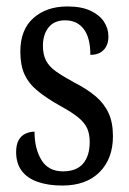

<svg xmlns="http://www.w3.org/2000/svg" viewBox="-20 -565 401 595"><path d="M173 10Q129 10 96.5 -1.5Q64 -13 47 -36Q30 -59 30 -94Q30 -117 38 -131Q46 -145 59.5 -151Q73 -157 87 -157Q87 -104 108.5 -69Q130 -34 175 -34Q217 -34 237.5 -58Q258 -82 258 -125Q258 -150 250 -167.5Q242 -185 222.5 -201Q203 -217 170 -235Q125 -260 97 -283Q69 -306 56 -334.5Q43 -363 43 -405Q43 -473 83.5 -509Q124 -545 189 -545Q232 -545 260 -532Q288 -519 302 -498Q316 -477 316 -452Q316 -426 301.5 -410.5Q287 -395 260 -395Q260 -448 239.5 -475Q219 -502 182 -502Q148 -502 130.5 -480Q113 -458 113 -423Q113 -396 122.5 -377.5Q132 -359 153 -344Q174 -329 209 -310Q250 -289 276.5 -266.5Q303 -244 316.5 -214.5Q330 -185 330 -143Q330 -73 288.5 -31.5Q247 10 173 10Z"/></svg>

Font: Noto Serif ExtraCondensed
Style: Regular
Weight: 400
Width: 2
Designer: Monotype Design Team
Foundry: Monotype Imaging Inc.
Version: Version 2.013